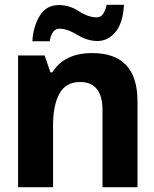

<svg xmlns="http://www.w3.org/2000/svg" viewBox="-20 -776 640 796"><path d="M186 -605Q195 -657 226 -657Q259 -657 300.5 -631.5Q342 -606 384 -606Q428 -606 459 -643.5Q490 -681 494 -756H422Q411 -704 382 -704Q346 -704 307 -729.5Q268 -755 224 -755Q172 -755 145 -711Q118 -667 114 -605ZM200 0V-257Q200 -340 226.5 -388Q253 -436 312 -436Q405 -436 405 -319V0H550V-356Q550 -556 362 -556Q247 -556 197 -476H189L165 -546H55V0Z"/></svg>

Font: Noto Sans Mono UI
Style: Bold
Weight: 700
Designer: Monotype Design team
Foundry: Monotype Imaging Inc.
Version: 1.000